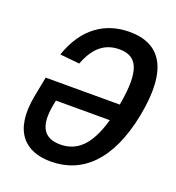

<svg xmlns="http://www.w3.org/2000/svg" viewBox="-136 -851 892 972"><g transform="rotate(20 310.0 -365.0)"><path d="M56 -273.5C16 -67 110 11.5 244.5 11.5C413 11.5 541.5 -103.5 592.5 -365C643 -627 565.5 -742 397.5 -742C269.5 -742 159.5 -673 106 -514.5L211.5 -504C250 -606 308.5 -641.5 379 -641.5C475 -641.5 511 -574.5 475.5 -379H76.5ZM160 -262.5 165 -287.5H455C414 -141 349 -86 260.5 -86C179 -86 135 -133 160 -262.5Z"/></g></svg>

Font: Monaspace Neon Medium
Style: Italic
Weight: 500
Italic angle: -11°
Designer: Riley Cran & the Lettermatic Team
Foundry: Lettermatic
Version: Version 1.200 (Monaspace Neon)